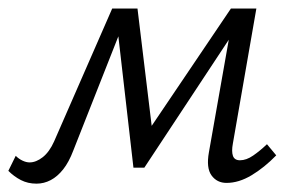

<svg xmlns="http://www.w3.org/2000/svg" viewBox="-38 -433 706 460"><path d="M504.8 5.2Q481.8 5.2 468.8 -12.7Q455.8 -30.5 462.5 -68.1L517.8 -381.3L546.2 -392.5L307.8 -31.3H281.7L242.1 -376.1L259.2 -412.5H291.4L328.8 -103.5L307.2 -104.5L515.2 -412.5H576.2L519.9 -89Q516.4 -70 520.1 -59.5Q523.9 -49 536.9 -49Q552.2 -49 568.5 -60.3Q584.8 -71.5 601.6 -87.5L623.8 -60.8Q595.3 -31.5 564.7 -13.1Q534.1 5.2 504.8 5.2ZM49.3 7Q28.8 7 12 -1.6Q-4.7 -10.3 -18 -23.7L-0.3 -59.7Q6.5 -52.7 15.6 -48.3Q24.7 -43.9 32.8 -43.9Q48.5 -43.9 64.4 -56.4Q80.3 -68.9 91.6 -94.1L230.8 -412.5H271.8L137.7 -72.6Q127.1 -44.6 113.4 -27.3Q99.6 -9.9 83.5 -1.5Q67.4 7 49.3 7Z"/></svg>

Font: Ysabeau
Style: Bold Italic
Weight: 700
Italic angle: -12°
Designer: Christian Thalmann (Catharsis Fonts)
Version: Version 2.002